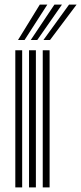

<svg xmlns="http://www.w3.org/2000/svg" viewBox="-20 -820 355 840"><path d="M167 0V-600H197V0ZM47 0V-600H77V0ZM107 0V-600H137V0ZM58.8 -645 154.2 -800H187.2L87.5 -645ZM170 -645 282.2 -800H315.2L198.8 -645ZM114.5 -645 218.2 -800H251.2L143 -645Z"/></svg>

Font: Big Shoulders Inline Text Black
Style: Regular
Weight: 900
Designer: Patric King
Foundry: XO Type Co
Version: Version 1.000